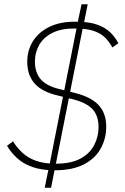

<svg xmlns="http://www.w3.org/2000/svg" viewBox="-20 -800 586 902"><path d="M220 82H190L210 -15L212 -23L342 -679L343 -685L363 -780H392L373 -685L371 -679L241 -23L239 -15ZM479 -205Q479 -149 453 -102Q427 -55 373.5 -27.5Q320 0 237 0Q177 0 133.5 -15Q90 -30 61 -56.5Q32 -83 13 -115L41 -136Q59 -107 84.5 -83Q110 -59 148 -45Q186 -31 242 -31Q314 -31 358 -55Q402 -79 422.5 -118.5Q443 -158 443 -203Q443 -256 415 -286.5Q387 -317 325 -333L249 -352Q177 -369 142.5 -408Q108 -447 108 -510Q108 -563 134.5 -606Q161 -649 212.5 -674Q264 -699 336 -698Q398 -698 436 -684.5Q474 -671 497.5 -648.5Q521 -626 536 -597L508 -577Q493 -604 473.5 -623.5Q454 -643 421 -654.5Q388 -666 333 -666Q269 -667 227 -646Q185 -625 164.5 -589.5Q144 -554 144 -511Q144 -460 170.5 -428.5Q197 -397 257 -382L333 -363Q409 -344 444 -305.5Q479 -267 479 -205Z"/></svg>

Font: IBM Plex Sans ExtraLight
Style: Italic
Weight: 250
Italic angle: -11.31°
Designer: Mike Abbink, Paul van der Laan, Pieter van Rosmalen
Foundry: Bold Monday
Version: Version 3.201